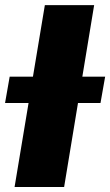

<svg xmlns="http://www.w3.org/2000/svg" viewBox="-69 -748 440 768"><path d="M307.6 -727.5 187.5 0H-10.7L110.4 -727.5ZM-48.8 -335.9 -30.3 -441.4H351.6L333 -335.9Z"/></svg>

Font: Inter Tight Black
Style: Italic
Weight: 900
Italic angle: -9.39999°
Designer: Rasmus Andersson
Foundry: rsms
Version: Version 3.004; ttfautohint (v1.8.4.7-5d5b)